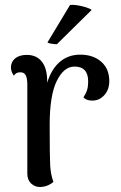

<svg xmlns="http://www.w3.org/2000/svg" viewBox="-20 -743 487 773"><path d="M420 -417Q420 -382 400 -360Q380 -338 352 -338Q327 -338 316 -351Q327 -368 331 -382Q335 -396 335 -415Q335 -475 280 -475Q237 -475 208.5 -417Q180 -359 180 -240Q180 -117 182 -78.5Q184 -40 195 -11Q187 -3 173.5 3Q160 9 142 10Q120 10 105 -4.5Q90 -19 90 -44V-401Q90 -428 83.5 -440Q77 -452 62 -452Q43 -452 36 -438Q24 -455 24 -471Q24 -494 41 -508Q58 -522 88 -522Q128 -522 149.5 -493.5Q171 -465 170 -410Q187 -465 221 -494Q255 -523 303 -523Q355 -523 387.5 -494.5Q420 -466 420 -417ZM209 -565Q199 -565 187 -567Q175 -569 171 -572L262 -723Q281 -725 310 -718Q339 -711 349 -703Z"/></svg>

Font: Arima Madurai Medium
Style: Regular
Weight: 500
Designer: Joana Correia and Natanael Gama
Foundry: NDISCOVER
Version: Version 1.020